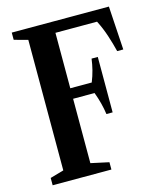

<svg xmlns="http://www.w3.org/2000/svg" viewBox="-114 -844 770 925"><g transform="rotate(-15 271.0 -381.0)"><path d="M33 0V-36.5L101 -56V-707L33 -725.5V-761.5H517.5L531 -544H500.5Q491 -583 477.2 -625Q463.5 -667 443.5 -706H236V-429.5H343Q354.5 -458 361.5 -485.8Q368.5 -513.5 372 -541H403V-264.5H372Q364.5 -319 343 -377H236V-56L326 -36.5V0Z"/></g></svg>

Font: Libre Caslon Condensed
Style: Bold
Weight: 700
Designer: Pablo Impallari, Rodrigo Fuenzalida, Katja Schimmel, Ertekin Erdin
Foundry: Pablo Impallari, Rodrigo Fuenzalida
Version: Version 2.000; ttfautohint (v1.8.4.7-5d5b);gftools[0.9.33]